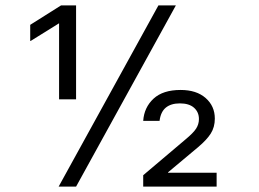

<svg xmlns="http://www.w3.org/2000/svg" viewBox="-20 -695 963 715"><path d="M200 -325V-608.3L94.2 -542.5H92.5V-602.5L207.5 -675H263.3V-325ZM513.3 0V-42.5L670.8 -175.8Q700 -200 710.4 -216.2Q720.8 -232.5 720.8 -251.7Q720.8 -277.5 702.5 -293.8Q684.2 -310 650 -310Q616.7 -310 597.5 -294.2Q578.3 -278.3 574.2 -245H513.3Q516.7 -295 551.7 -327.5Q586.7 -360 652.5 -360Q711.7 -360 745.8 -330Q780 -300 780 -253.3Q780 -221.7 765 -197.9Q750 -174.2 718.3 -147.5L605.8 -53.3V-51.7H786.7V0ZM198.3 0 570 -675H635L263.3 0Z"/></svg>

Font: Funnel Display Light Light
Style: Regular
Weight: 300
Version: Version 1.000